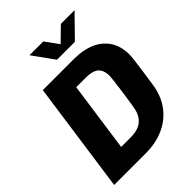

<svg xmlns="http://www.w3.org/2000/svg" viewBox="-250 -1003 1121 1121"><g transform="rotate(-45 310.0 -442.5)"><path d="M18 0 115 -686H376Q448 -686 503 -662Q558 -638 589 -591Q620 -544 620 -474Q620 -461 616 -428Q612 -395 605.5 -350.5Q599 -306 592 -258Q580 -173 536.5 -115.5Q493 -58 427 -29Q361 0 279 0ZM204 -128H283Q321 -128 349 -139Q377 -150 396 -177Q415 -204 421 -251Q426 -281 431 -315Q436 -349 440 -380.5Q444 -412 447 -436Q450 -460 450 -469Q450 -501 438.5 -521.5Q427 -542 404 -551Q381 -560 345 -560H265ZM299 -753 204 -885H318L392 -783H359L463 -885H576L447 -753Z"/></g></svg>

Font: Chivo Mono
Style: Bold Italic
Weight: 700
Italic angle: -8.05°
Monospace: yes
Version: Version 1.008